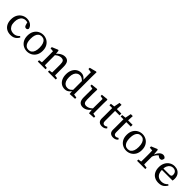

<svg xmlns="http://www.w3.org/2000/svg" viewBox="442 -2434 4142 4142"><g transform="rotate(45 2513.5 -362.5)"><path d="M277 13Q205 13 153 -17Q101 -47 73.5 -102.5Q46 -158 46 -235Q46 -315 78 -373Q110 -431 164 -462Q218 -493 280 -493Q328 -493 367 -476.5Q406 -460 431 -431Q456 -402 463 -366Q459 -347 447.5 -336Q436 -325 416 -325Q390 -325 377.5 -339.5Q365 -354 359 -375L334 -463L385 -421Q361 -434 336 -440Q311 -446 286 -446Q243 -446 209 -423Q175 -400 155.5 -355Q136 -310 136 -245Q136 -179 158 -136.5Q180 -94 216.5 -74Q253 -54 298 -54Q326 -54 350 -60.5Q374 -67 396.5 -82Q419 -97 440 -121L466 -99Q447 -65 421.5 -40Q396 -15 361 -1Q326 13 277 13Z M778 13Q718 13 664.5 -15Q611 -43 578 -99.5Q545 -156 545 -238Q545 -321 578 -378Q611 -435 664.5 -464Q718 -493 778 -493Q838 -493 891.5 -464.5Q945 -436 978.5 -379Q1012 -322 1012 -239Q1012 -157 978.5 -100.5Q945 -44 891.5 -15.5Q838 13 778 13ZM778 -35Q822 -35 852.5 -58Q883 -81 899.5 -126Q916 -171 916 -238Q916 -306 899.5 -352Q883 -398 852.5 -421.5Q822 -445 778 -445Q734 -445 703.5 -421.5Q673 -398 657 -352.5Q641 -307 641 -239Q641 -171 657 -126Q673 -81 703.5 -58Q734 -35 778 -35Z M1099 0V-40L1209 -57H1233L1335 -40V0ZM1174 0Q1174 -25 1174.5 -62.5Q1175 -100 1175.5 -140Q1176 -180 1176 -212V-261Q1176 -288 1175.5 -309Q1175 -330 1174.5 -349Q1174 -368 1174 -389L1093 -396V-434L1230 -491L1249 -483L1262 -370L1263 -369V-212Q1263 -180 1263.5 -140Q1264 -100 1264.5 -62.5Q1265 -25 1265 0ZM1410 0V-40L1520 -57H1544L1647 -40V0ZM1484 0Q1485 -25 1485.5 -62Q1486 -99 1486.5 -139Q1487 -179 1487 -212V-301Q1487 -368 1467 -393.5Q1447 -419 1402 -419Q1378 -419 1354 -412Q1330 -405 1305 -390Q1280 -375 1252 -351L1241 -390H1254Q1278 -420 1308 -443Q1338 -466 1372 -479.5Q1406 -493 1440 -493Q1507 -493 1540 -449.5Q1573 -406 1573 -311V-212Q1573 -179 1573.5 -139Q1574 -99 1574 -62Q1574 -25 1575 0Z M1927 13Q1866 13 1819.5 -18Q1773 -49 1747.5 -105Q1722 -161 1722 -236Q1722 -315 1750 -372.5Q1778 -430 1826 -461.5Q1874 -493 1934 -493Q1963 -493 1988 -484.5Q2013 -476 2035.5 -457.5Q2058 -439 2079 -409H2101L2093 -354Q2050 -399 2017.5 -417Q1985 -435 1952 -435Q1915 -435 1883.5 -414.5Q1852 -394 1833 -350.5Q1814 -307 1814 -239Q1814 -173 1832 -130.5Q1850 -88 1881.5 -67.5Q1913 -47 1953 -47Q1994 -47 2025 -67.5Q2056 -88 2091 -134L2098 -80H2079Q2062 -52 2040 -31Q2018 -10 1990.5 1.5Q1963 13 1927 13ZM2080 9 2070 -94V-96V-388L2073 -399L2072 -647L1986 -659V-697L2141 -738L2159 -732L2156 -594V-52L2237 -39V0Z M2479 13Q2415 13 2379.5 -28Q2344 -69 2345 -165L2347 -437L2371 -412L2272 -433V-471L2420 -486L2435 -477L2431 -351V-177Q2431 -113 2451 -86.5Q2471 -60 2513 -60Q2538 -60 2564 -68.5Q2590 -77 2616 -94Q2642 -111 2667 -135L2680 -91H2660Q2635 -57 2605.5 -33.5Q2576 -10 2544 1.5Q2512 13 2479 13ZM2669 8 2657 -107 2655 -109 2658 -418 2583 -433V-471L2729 -486L2744 -477L2741 -351V-53L2813 -39V0Z M2987 -426V-481H3168V-426ZM3061 12Q3007 12 2975 -17Q2943 -46 2943 -106Q2943 -125 2943.5 -143Q2944 -161 2944 -188V-426H2859V-471L2985 -486L2945 -454L2977 -617H3038L3029 -456L3031 -439V-117Q3031 -78 3046.5 -60.5Q3062 -43 3088 -43Q3106 -43 3121.5 -50Q3137 -57 3155 -68L3178 -38Q3166 -23 3148.5 -11.5Q3131 0 3109 6Q3087 12 3061 12Z M3330 -426V-481H3511V-426ZM3404 12Q3350 12 3318 -17Q3286 -46 3286 -106Q3286 -125 3286.5 -143Q3287 -161 3287 -188V-426H3202V-471L3328 -486L3288 -454L3320 -617H3381L3372 -456L3374 -439V-117Q3374 -78 3389.5 -60.5Q3405 -43 3431 -43Q3449 -43 3464.5 -50Q3480 -57 3498 -68L3521 -38Q3509 -23 3491.5 -11.5Q3474 0 3452 6Q3430 12 3404 12Z M3805 13Q3745 13 3691.5 -15Q3638 -43 3605 -99.5Q3572 -156 3572 -238Q3572 -321 3605 -378Q3638 -435 3691.5 -464Q3745 -493 3805 -493Q3865 -493 3918.5 -464.5Q3972 -436 4005.5 -379Q4039 -322 4039 -239Q4039 -157 4005.5 -100.5Q3972 -44 3918.5 -15.5Q3865 13 3805 13ZM3805 -35Q3849 -35 3879.5 -58Q3910 -81 3926.5 -126Q3943 -171 3943 -238Q3943 -306 3926.5 -352Q3910 -398 3879.5 -421.5Q3849 -445 3805 -445Q3761 -445 3730.5 -421.5Q3700 -398 3684 -352.5Q3668 -307 3668 -239Q3668 -171 3684 -126Q3700 -81 3730.5 -58Q3761 -35 3805 -35Z M4128 0V-40L4238 -57H4264L4379 -40V0ZM4201 0Q4202 -25 4202.5 -62.5Q4203 -100 4203.5 -140Q4204 -180 4204 -212V-261Q4204 -288 4203.5 -309Q4203 -330 4202.5 -349Q4202 -368 4201 -389L4121 -396V-434L4258 -491L4277 -483L4289 -354L4291 -353V-212Q4291 -180 4291 -140Q4291 -100 4291.5 -62.5Q4292 -25 4293 0ZM4286 -279 4274 -349H4288Q4305 -394 4328 -426Q4351 -458 4379 -475.5Q4407 -493 4436 -493Q4462 -493 4481.5 -481.5Q4501 -470 4510 -453Q4509 -419 4494.5 -399Q4480 -379 4449 -379Q4430 -379 4415 -386Q4400 -393 4386 -405L4361 -429L4411 -436Q4363 -412 4333.5 -372.5Q4304 -333 4286 -279Z M4789 13Q4717 13 4664.5 -16.5Q4612 -46 4583.5 -101.5Q4555 -157 4555 -234Q4555 -312 4585.5 -370Q4616 -428 4668.5 -460.5Q4721 -493 4785 -493Q4841 -493 4884 -470Q4927 -447 4952 -404Q4977 -361 4977 -300Q4977 -282 4975 -266.5Q4973 -251 4970 -240H4598V-284H4838Q4873 -286 4883 -300.5Q4893 -315 4893 -335Q4893 -371 4880 -395.5Q4867 -420 4843 -432.5Q4819 -445 4785 -445Q4750 -445 4717.5 -425Q4685 -405 4665 -361.5Q4645 -318 4645 -246Q4645 -184 4665 -141Q4685 -98 4722.5 -75.5Q4760 -53 4811 -53Q4860 -53 4895.5 -70Q4931 -87 4961 -120L4985 -100Q4964 -67 4938 -41Q4912 -15 4876.5 -1Q4841 13 4789 13Z"/></g></svg>

Font: Source Serif 4 18pt
Style: Regular
Weight: 400
Designer: Frank Grießhammer
Foundry: Adobe Systems Incorporated
Version: Version 4.004;hotconv 1.0.116;makeotfexe 2.5.65601